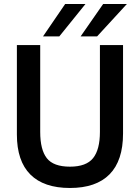

<svg xmlns="http://www.w3.org/2000/svg" viewBox="-20 -921 697 955"><path d="M64 -252V-697H180V-265Q180 -176 213 -134Q246 -92 328 -92Q409 -92 443 -134.5Q477 -177 477 -265V-697H592V-257Q592 -122 525 -54Q458 14 328 14Q198 14 131 -53Q64 -120 64 -252ZM493 -901H611L463 -740H381ZM304 -901H405L275 -740H194Z"/></svg>

Font: Hanken Grotesk SemiBold
Style: Regular
Weight: 600
Designer: Alfredo Marco Pradil
Foundry: Hanken Design Co.
Version: Version 3.014